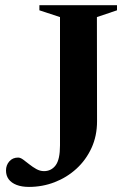

<svg xmlns="http://www.w3.org/2000/svg" viewBox="-20 -705 488 736"><path d="M352 -240Q352 -184 330.8 -137.8Q309.5 -91.5 272.8 -58Q236 -24.5 189.2 -6.5Q142.5 11.5 91 11.5Q63.5 11.5 43.5 3.8Q23.5 -4 13.2 -18Q3 -32 3 -51.5Q3 -72 15.8 -86.5Q28.5 -101 49.5 -101Q58 -101 68.8 -93.2Q79.5 -85.5 92.2 -75.2Q105 -65 119.2 -57Q133.5 -49 148.5 -49Q176.5 -49 193.2 -71.2Q210 -93.5 210 -147.5V-639.5L131 -665.5V-685H428.5V-665.5L351.5 -639.5Z"/></svg>

Font: Newsreader 36pt SemiBold
Style: Regular
Weight: 600
Designer: Hugues Gentile
Foundry: Production Type
Version: Version 1.003